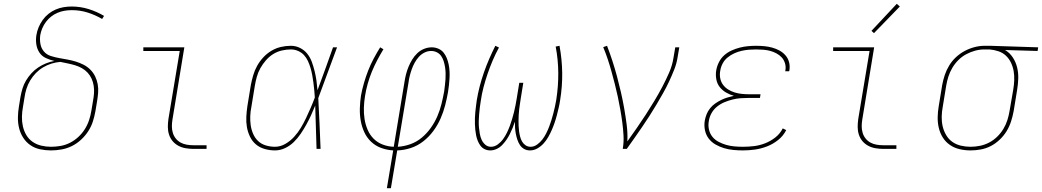

<svg xmlns="http://www.w3.org/2000/svg" viewBox="-20 -777 5440 1002"><path d="M246 8Q217 8 189 2Q161 -4 138.5 -19.5Q116 -35 101 -58.5Q86 -82 79.5 -109Q73 -136 73.5 -165Q74 -194 79 -223L87 -272Q91 -294 97.5 -315.5Q104 -337 116 -357Q128 -377 144 -394.5Q160 -412 179.5 -425Q199 -438 220.5 -446.5Q242 -455 264 -459Q241 -464 219.5 -474Q198 -484 185.5 -503Q173 -522 169.5 -546Q166 -570 170 -594Q173 -614 181.5 -634.5Q190 -655 203 -673Q216 -691 233.5 -705Q251 -719 271 -727.5Q291 -736 312 -739.5Q333 -743 354 -743Q400 -743 443 -729.5Q486 -716 523 -694L513 -678Q477 -699 437.5 -711.5Q398 -724 355 -724Q336 -724 317.5 -721Q299 -718 281 -710.5Q263 -703 247.5 -691Q232 -679 220 -663Q208 -647 200.5 -629Q193 -611 190 -593Q187 -570 191 -547.5Q195 -525 209 -508.5Q223 -492 244.5 -485Q266 -478 288.5 -474Q311 -470 333 -466Q355 -462 376 -455.5Q397 -449 416.5 -439Q436 -429 451.5 -413.5Q467 -398 476.5 -378.5Q486 -359 490 -337Q494 -315 492 -291.5Q490 -268 486 -245L478 -197Q473 -169 464.5 -142.5Q456 -116 440 -91.5Q424 -67 402 -47Q380 -27 354.5 -14.5Q329 -2 301 3Q273 8 246 8ZM246 -11Q271 -11 296.5 -15.5Q322 -20 345.5 -32Q369 -44 389 -62.5Q409 -81 423 -103.5Q437 -126 445 -150.5Q453 -175 457 -200L465 -248Q469 -269 470.5 -289Q472 -309 469 -329Q466 -349 458 -366.5Q450 -384 437 -398Q424 -412 407 -421.5Q390 -431 371.5 -436.5Q353 -442 333.5 -446Q314 -450 295 -454Q271 -452 248.5 -445Q226 -438 205 -425.5Q184 -413 167 -395.5Q150 -378 137.5 -357Q125 -336 118 -313.5Q111 -291 108 -269L100 -220Q95 -194 94.5 -168Q94 -142 99.5 -117.5Q105 -93 117.5 -72Q130 -51 150 -37Q170 -23 195 -17Q220 -11 246 -11Z M989 0Q969 0 948.5 -3.5Q928 -7 910.5 -16.5Q893 -26 880.5 -41Q868 -56 862 -75Q856 -94 856 -114.5Q856 -135 859 -156L918 -511H728V-530H942L880 -153Q877 -135 877 -117.5Q877 -100 882 -83.5Q887 -67 897.5 -54Q908 -41 922.5 -33Q937 -25 954.5 -22Q972 -19 989 -19H1058V0Z M1415 8Q1388 8 1361.5 0.5Q1335 -7 1315.5 -23.5Q1296 -40 1284.5 -64Q1273 -88 1268.5 -114Q1264 -140 1265.5 -168Q1267 -196 1271 -223L1289 -333Q1294 -359 1301.5 -384.5Q1309 -410 1322 -433.5Q1335 -457 1354 -477.5Q1373 -498 1396.5 -512Q1420 -526 1446 -532Q1472 -538 1498 -538Q1524 -538 1546.5 -526.5Q1569 -515 1584 -496Q1599 -477 1607.5 -453.5Q1616 -430 1622 -405.5Q1628 -381 1631.5 -356Q1635 -331 1637 -306Q1658 -362 1678 -418Q1698 -474 1718 -530H1739Q1714 -464 1690 -397.5Q1666 -331 1641 -265Q1645 -199 1647.5 -132.5Q1650 -66 1653 0H1632Q1630 -57 1628.5 -113.5Q1627 -170 1625 -226Q1615 -201 1603.5 -176Q1592 -151 1578.5 -126.5Q1565 -102 1549 -78.5Q1533 -55 1513 -35.5Q1493 -16 1467.5 -4Q1442 8 1415 8ZM1415 -11Q1443 -11 1469 -26Q1495 -41 1515 -63Q1535 -85 1550 -110Q1565 -135 1577.5 -161.5Q1590 -188 1601.5 -214.5Q1613 -241 1623 -268Q1622 -288 1620 -307.5Q1618 -327 1615.5 -346.5Q1613 -366 1609.5 -385Q1606 -404 1600.5 -422.5Q1595 -441 1587 -458.5Q1579 -476 1566.5 -489.5Q1554 -503 1536 -511Q1518 -519 1498 -519Q1475 -519 1451 -513.5Q1427 -508 1406 -495Q1385 -482 1368 -462.5Q1351 -443 1339 -421.5Q1327 -400 1320.5 -377Q1314 -354 1310 -330L1292 -220Q1287 -196 1286 -171Q1285 -146 1288.5 -122.5Q1292 -99 1301.5 -77.5Q1311 -56 1327.5 -40.5Q1344 -25 1367.5 -18Q1391 -11 1415 -11Z M1999 205 2032 8Q1999 6 1969 -5Q1939 -16 1916.5 -37.5Q1894 -59 1881 -87.5Q1868 -116 1862.5 -147.5Q1857 -179 1858 -212.5Q1859 -246 1864 -279Q1870 -311 1879.5 -344Q1889 -377 1901.5 -409Q1914 -441 1930 -471Q1946 -501 1964 -530L1981 -520Q1964 -492 1948.5 -462.5Q1933 -433 1920.5 -402.5Q1908 -372 1899 -340Q1890 -308 1885 -276Q1880 -246 1879 -215.5Q1878 -185 1882.5 -156Q1887 -127 1898.5 -100Q1910 -73 1930 -53Q1950 -33 1977.5 -22.5Q2005 -12 2035 -11L2091 -350Q2094 -370 2099 -389.5Q2104 -409 2112 -428.5Q2120 -448 2131 -466Q2142 -484 2157.5 -499Q2173 -514 2193 -522Q2213 -530 2233 -530Q2251 -530 2267.5 -523Q2284 -516 2294.5 -503Q2305 -490 2311.5 -474Q2318 -458 2321.5 -440.5Q2325 -423 2326 -405.5Q2327 -388 2326 -369.5Q2325 -351 2323 -333Q2321 -315 2318 -296Q2312 -262 2303 -227Q2294 -192 2279 -158Q2264 -124 2241.5 -93.5Q2219 -63 2189 -39.5Q2159 -16 2123.5 -4.5Q2088 7 2053 8L2020 205ZM2056 -11Q2089 -13 2121.5 -24.5Q2154 -36 2181 -58.5Q2208 -81 2228.5 -110Q2249 -139 2262.5 -170.5Q2276 -202 2284 -234.5Q2292 -267 2298 -300Q2300 -316 2302 -332Q2304 -348 2305 -364Q2306 -380 2305.5 -396Q2305 -412 2302.5 -427.5Q2300 -443 2295.5 -457.5Q2291 -472 2282.5 -484.5Q2274 -497 2260 -504Q2246 -511 2230 -511Q2212 -511 2195 -502.5Q2178 -494 2165.5 -480Q2153 -466 2144 -449.5Q2135 -433 2129 -416Q2123 -399 2118.5 -381.5Q2114 -364 2112 -347Z M2539 8Q2523 8 2509.5 1.5Q2496 -5 2487.5 -16.5Q2479 -28 2473.5 -41.5Q2468 -55 2465 -69.5Q2462 -84 2460.5 -99Q2459 -114 2458.5 -129.5Q2458 -145 2458.5 -160.5Q2459 -176 2460.5 -191.5Q2462 -207 2464 -222.5Q2466 -238 2468 -253Q2474 -290 2483.5 -326.5Q2493 -363 2505.5 -399Q2518 -435 2533 -469.5Q2548 -504 2565 -538L2584 -529Q2566 -496 2551.5 -462Q2537 -428 2525 -393Q2513 -358 2503.5 -322Q2494 -286 2489 -250Q2486 -233 2484 -215.5Q2482 -198 2480.5 -181Q2479 -164 2478.5 -146.5Q2478 -129 2479.5 -112Q2481 -95 2484 -78.5Q2487 -62 2493.5 -47.5Q2500 -33 2512.5 -22Q2525 -11 2542 -11Q2561 -11 2577.5 -23Q2594 -35 2605.5 -51Q2617 -67 2625.5 -84.5Q2634 -102 2640.5 -119.5Q2647 -137 2652.5 -155.5Q2658 -174 2662.5 -192Q2667 -210 2670.5 -228.5Q2674 -247 2677 -265L2690 -345H2711L2698 -265Q2696 -250 2693.5 -235.5Q2691 -221 2689.5 -206.5Q2688 -192 2687 -177.5Q2686 -163 2686 -148.5Q2686 -134 2686.5 -119.5Q2687 -105 2689 -91Q2691 -77 2694.5 -63.5Q2698 -50 2704.5 -38.5Q2711 -27 2722.5 -19Q2734 -11 2749 -11Q2767 -11 2783 -22.5Q2799 -34 2810.5 -49Q2822 -64 2830.5 -81Q2839 -98 2845.5 -115Q2852 -132 2857.5 -149.5Q2863 -167 2867.5 -184.5Q2872 -202 2876 -220Q2880 -238 2883 -256Q2894 -327 2893.5 -396.5Q2893 -466 2880 -534L2900 -538Q2913 -468 2914 -397Q2915 -326 2903 -253Q2900 -233 2895.5 -214Q2891 -195 2886 -175.5Q2881 -156 2874.5 -137Q2868 -118 2860 -99.5Q2852 -81 2841.5 -62.5Q2831 -44 2817 -28.5Q2803 -13 2784.5 -2.5Q2766 8 2746 8Q2729 8 2715.5 0.5Q2702 -7 2693.5 -20Q2685 -33 2680 -48Q2675 -63 2672 -78.5Q2669 -94 2668 -110Q2667 -126 2667 -142Q2662 -126 2655.5 -110Q2649 -94 2641 -78Q2633 -62 2623 -47.5Q2613 -33 2600.5 -20Q2588 -7 2571.5 0.5Q2555 8 2539 8Z M3230 0Q3236 -35 3234 -70Q3232 -105 3227.5 -139Q3223 -173 3217 -206.5Q3211 -240 3204 -273Q3197 -306 3188.5 -339Q3180 -372 3171 -404.5Q3162 -437 3151.5 -468.5Q3141 -500 3128 -531L3148 -538Q3163 -499 3176 -459Q3189 -419 3200 -378Q3211 -337 3220.5 -295.5Q3230 -254 3237.5 -211.5Q3245 -169 3250.5 -126Q3256 -83 3254 -39Q3279 -74 3303 -108.5Q3327 -143 3350 -178.5Q3373 -214 3395 -250.5Q3417 -287 3436.5 -324Q3456 -361 3472.5 -399Q3489 -437 3495 -477L3504 -530H3525L3516 -477Q3511 -445 3498.5 -413.5Q3486 -382 3471.5 -351Q3457 -320 3440 -290Q3423 -260 3405.5 -230.5Q3388 -201 3369 -171.5Q3350 -142 3330.5 -113.5Q3311 -85 3291 -56.5Q3271 -28 3251 0Z M3857 8Q3832 8 3806.5 5.5Q3781 3 3758 -4Q3735 -11 3714 -23Q3693 -35 3678.5 -54Q3664 -73 3659 -97.5Q3654 -122 3658 -147Q3661 -164 3667.5 -180.5Q3674 -197 3685.5 -211.5Q3697 -226 3712 -236.5Q3727 -247 3743 -255Q3759 -263 3776 -268Q3793 -273 3810 -277Q3788 -283 3768.5 -294.5Q3749 -306 3735.5 -323.5Q3722 -341 3718 -364.5Q3714 -388 3718 -411Q3722 -433 3732.5 -453.5Q3743 -474 3760 -489Q3777 -504 3798 -513.5Q3819 -523 3840.5 -528.5Q3862 -534 3883.5 -536Q3905 -538 3926 -538Q3948 -538 3969 -536Q3990 -534 4010 -528.5Q4030 -523 4047.5 -513.5Q4065 -504 4078.5 -489Q4092 -474 4097.5 -454Q4103 -434 4100 -413Q4100 -411 4099.5 -409Q4099 -407 4098 -405H4078Q4078 -407 4078.5 -408.5Q4079 -410 4079 -412Q4082 -430 4076.5 -447.5Q4071 -465 4059.5 -477.5Q4048 -490 4032 -498.5Q4016 -507 3999 -511.5Q3982 -516 3963.5 -517.5Q3945 -519 3926 -519Q3907 -519 3888 -517.5Q3869 -516 3849.5 -511.5Q3830 -507 3811.5 -498.5Q3793 -490 3777 -477Q3761 -464 3751.5 -446Q3742 -428 3739 -409Q3735 -389 3738.5 -369.5Q3742 -350 3753 -335Q3764 -320 3780 -310Q3796 -300 3814 -294.5Q3832 -289 3851.5 -287Q3871 -285 3891 -285H3949L3946 -266H3888Q3867 -266 3845.5 -264.5Q3824 -263 3802.5 -257.5Q3781 -252 3760.5 -243.5Q3740 -235 3722 -220.5Q3704 -206 3693 -186Q3682 -166 3679 -144Q3675 -122 3680 -100.5Q3685 -79 3698 -63Q3711 -47 3730 -37Q3749 -27 3769.5 -21Q3790 -15 3812.5 -13Q3835 -11 3857 -11Q3886 -11 3915 -14.5Q3944 -18 3972.5 -29Q4001 -40 4026 -59.5Q4051 -79 4065 -107L4083 -98Q4068 -68 4041 -46.5Q4014 -25 3983 -13Q3952 -1 3920 3.5Q3888 8 3857 8Z M4589 0Q4569 0 4548.5 -3.5Q4528 -7 4510.5 -16.5Q4493 -26 4480.5 -41Q4468 -56 4462 -75Q4456 -94 4456 -114.5Q4456 -135 4459 -156L4518 -511H4328V-530H4542L4480 -153Q4477 -135 4477 -117.5Q4477 -100 4482 -83.5Q4487 -67 4497.5 -54Q4508 -41 4522.5 -33Q4537 -25 4554.5 -22Q4572 -19 4589 -19H4658V0ZM4541 -604 4528 -616 4660 -757 4676 -743Z M5045 8Q5016 8 4988 1.5Q4960 -5 4937.5 -20.5Q4915 -36 4900.5 -59Q4886 -82 4879.5 -109Q4873 -136 4873.5 -165Q4874 -194 4879 -223L4897 -333Q4902 -360 4910.5 -385.5Q4919 -411 4933.5 -435Q4948 -459 4969 -478.5Q4990 -498 5014.5 -511Q5039 -524 5065.5 -531Q5092 -538 5118 -538Q5122 -538 5125.5 -538Q5129 -538 5133 -538Q5137 -538 5141 -538Q5145 -538 5149 -538L5398 -530L5395 -511L5225 -516Q5249 -502 5265 -478Q5281 -454 5288 -425.5Q5295 -397 5294 -367Q5293 -337 5288 -307L5270 -197Q5265 -170 5256.5 -143.5Q5248 -117 5233.5 -93Q5219 -69 5197.5 -48.5Q5176 -28 5151 -15Q5126 -2 5098.5 3Q5071 8 5045 8ZM5045 -11Q5069 -11 5094 -16Q5119 -21 5142 -33Q5165 -45 5184 -63.5Q5203 -82 5216.5 -104.5Q5230 -127 5237.5 -151Q5245 -175 5249 -200L5268 -310Q5272 -334 5273 -358.5Q5274 -383 5270 -406Q5266 -429 5256 -450Q5246 -471 5229.5 -486.5Q5213 -502 5190.5 -509.5Q5168 -517 5144 -519H5130Q5126 -519 5123 -519Q5120 -519 5117 -519Q5093 -519 5069 -512.5Q5045 -506 5022.5 -494Q5000 -482 4981.5 -463.5Q4963 -445 4950 -423Q4937 -401 4929.5 -377.5Q4922 -354 4918 -330L4900 -220Q4895 -194 4894.5 -168Q4894 -142 4899.5 -118Q4905 -94 4917.5 -72.5Q4930 -51 4949.5 -37Q4969 -23 4994 -17Q5019 -11 5045 -11Z"/></svg>

Font: Iosevka Curly Slab ThEx
Style: Italic
Weight: 100
Width: 7
Italic angle: -9°
Monospace: yes
Designer: Belleve Invis
Foundry: Belleve Invis
Version: Version 11.1.0; ttfautohint (v1.8.3)